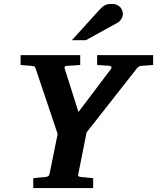

<svg xmlns="http://www.w3.org/2000/svg" viewBox="-20 -949 793 969"><path d="M689 -616.2Q683.6 -615.2 678.5 -611.1Q673.3 -606.9 670.9 -604L417 -280.8L375 -69.8Q372.6 -61 377.4 -58.6Q382.3 -56.2 393.1 -55.2Q401.9 -54.7 411.1 -53.7Q419.4 -52.7 429.4 -51.8Q439.5 -50.8 450.2 -49.8V0H147.9V-49.8Q157.7 -50.8 168 -51.8Q178.2 -52.7 186.5 -53.7Q195.8 -54.7 205.1 -55.2Q214.8 -56.2 221.2 -58.6Q227.5 -61 230 -70.8L271 -272.9L159.2 -605Q156.7 -613.3 149.9 -614.7Q143.1 -616.2 133.8 -617.2Q126.5 -617.2 117.7 -618.2Q110.4 -618.7 101.3 -619.4Q92.3 -620.1 84 -621.1V-670.9H384.8V-621.1Q373.5 -620.1 362.5 -619.4Q351.6 -618.7 342.8 -618.2Q332.5 -617.2 323.2 -617.2Q314.9 -617.2 309.1 -614Q303.2 -610.8 307.1 -601.1L376 -383.8L541 -602.1Q543.9 -606 542 -611.1Q540 -616.2 528.8 -617.2L470.2 -621.1V-670.9H752.9V-621.1ZM600.1 -876.5Q600.1 -871.6 598.1 -865.5Q596.2 -859.4 592.5 -853.5Q588.9 -847.7 584.2 -842.5Q579.6 -837.4 573.7 -834.5L413.1 -746.1H342.8L480 -897.5Q488.3 -906.7 495.4 -912.8Q502.4 -918.9 509.8 -922.6Q517.1 -926.3 524.9 -927.7Q532.7 -929.2 543 -929.2Q559.1 -929.2 570.1 -924.3Q581.1 -919.4 587.6 -911.9Q594.2 -904.3 597.2 -894.8Q600.1 -885.3 600.1 -876.5Z"/></svg>

Font: Charis SIL Viet
Style: Bold Italic
Weight: 700
Italic angle: -11°
Foundry: SIL International
Version: Version 5.000